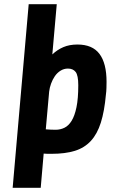

<svg xmlns="http://www.w3.org/2000/svg" viewBox="-20 -720 559 910"><path d="M40 170 116 -700H249L228 -462Q251 -484 280 -496.5Q309 -509 347 -509Q418 -509 451.5 -464.5Q485 -420 485 -332Q485 -321 484.5 -303Q484 -285 482 -272Q475 -193 458 -139Q441 -85 410.5 -52Q380 -19 334.5 -5Q289 9 225 9Q214 9 204.5 9Q195 9 187 8L173 170ZM302 -395Q283 -395 267 -385Q251 -375 240 -359Q229 -343 222 -323.5Q215 -304 213 -286L197 -107Q209 -106 221 -105.5Q233 -105 244 -105Q266 -105 285.5 -114.5Q305 -124 319.5 -147.5Q334 -171 342.5 -212Q351 -253 351 -316Q351 -363 338.5 -379Q326 -395 302 -395Z"/></svg>

Font: Share
Style: Bold Italic
Weight: 700
Designer: Ralph du Carrois
Version: Version 1.002